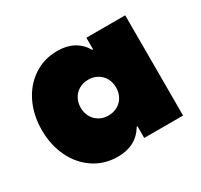

<svg xmlns="http://www.w3.org/2000/svg" viewBox="-117 -671 877 836"><g transform="rotate(-30 321.5 -252.5)"><path d="M398.4 -252Q398.4 -277.8 387 -298.3Q375.5 -318.8 355.2 -330.3Q335 -341.8 309.6 -341.8Q284.2 -341.8 263.9 -330.3Q243.7 -318.8 232.2 -298.3Q220.7 -277.8 220.7 -252Q220.7 -226.1 232.2 -205.6Q243.7 -185.1 263.9 -173.6Q284.2 -162.1 309.6 -162.1Q335 -162.1 355.2 -173.6Q375.5 -185.1 387 -205.6Q398.4 -226.1 398.4 -252ZM394.5 0V-58.6H390.6Q347.7 13.7 255.9 13.7Q189 13.7 136.5 -21Q84 -55.7 54.7 -116.2Q25.4 -176.8 25.4 -252Q25.4 -327.1 54.7 -387.7Q84 -448.2 136.5 -482.9Q189 -517.6 255.9 -517.6Q347.7 -517.6 390.6 -445.3H394.5V-503.9H589.8V0Z"/></g></svg>

Font: Wanted Sans ExtraBlack
Style: Regular
Weight: 900
Designer: Original Design by Kil Hyung-jin and Kang Hanbin, Wanted Lab, Inc; Hangeul from Source Han Sans by Jang Soo-young and Ka
Foundry: Wanted Lab, Inc.
Version: Version 1.001